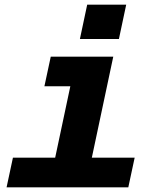

<svg xmlns="http://www.w3.org/2000/svg" viewBox="-20 -797 690 817"><path d="M188 0 306 -556H462L344 0ZM8 0 35 -126H553L526 0ZM169 -430 196 -556H384L357 -430ZM320 -631 351 -777H517L486 -631Z"/></svg>

Font: Azeret Mono Thin
Style: Bold Italic
Weight: 700
Italic angle: -12°
Version: Version 1.002